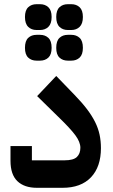

<svg xmlns="http://www.w3.org/2000/svg" viewBox="-20 -895 538 915"><path d="M156 0Q96 0 63 -31.5Q30 -63 30 -129V-199H132V-131H288Q330 -131 346.5 -147Q363 -163 363 -191Q363 -218 339 -250.5Q315 -283 258 -338L157 -437L248 -533L335 -443Q370 -407 394 -375.5Q418 -344 433 -314Q448 -284 454.5 -253.5Q461 -223 461 -189Q461 -100 413.5 -50Q366 0 278 0ZM303 -606Q279 -606 263.5 -620.5Q248 -635 248 -667Q248 -700 263.5 -714.5Q279 -729 303 -729H320Q344 -729 359.5 -714.5Q375 -700 375 -667Q375 -635 359.5 -620.5Q344 -606 320 -606ZM303 -752Q279 -752 263.5 -767Q248 -782 248 -814Q248 -846 263.5 -860.5Q279 -875 303 -875H320Q344 -875 359.5 -860.5Q375 -846 375 -814Q375 -782 359.5 -767Q344 -752 320 -752ZM154 -606Q130 -606 114.5 -620.5Q99 -635 99 -667Q99 -700 114.5 -714.5Q130 -729 154 -729H171Q195 -729 210.5 -714.5Q226 -700 226 -667Q226 -635 210.5 -620.5Q195 -606 171 -606ZM154 -752Q130 -752 114.5 -767Q99 -782 99 -814Q99 -846 114.5 -860.5Q130 -875 154 -875H171Q195 -875 210.5 -860.5Q226 -846 226 -814Q226 -782 210.5 -767Q195 -752 171 -752Z"/></svg>

Font: IBM Plex Arabic SemiBold
Style: Regular
Weight: 600
Designer: Mike Abbink, Paul van der Laan, Pieter van Rosmalen, Wael Morcos, Khajak Apelian
Foundry: Bold Monday
Version: Version 1.0